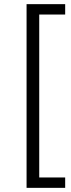

<svg xmlns="http://www.w3.org/2000/svg" viewBox="-20 -725 340 925"><path d="M108 180V-705H294V-655H169V130H294V180Z"/></svg>

Font: Winston Light
Style: Regular
Weight: 300
Designer: Original fonts by Vernon Adams / Changes by Cristiano Sobral
Foundry: Original fonts by Vernon Adams / Changes by Cristiano Sobral
Version: Version 2.503;July 17, 2020;FontCreator 13.0.0.2655 64-bit